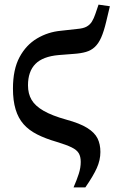

<svg xmlns="http://www.w3.org/2000/svg" viewBox="-20 -605 501 830"><path d="M298 205Q312 173 320.5 146.5Q329 120 329 95Q329 72 320.5 57.5Q312 43 289.5 32Q267 21 224 8Q176 -6 140.5 -24Q105 -42 82 -68Q59 -94 47.5 -132Q36 -170 36 -222Q36 -305 64.5 -358Q93 -411 140.5 -439Q188 -467 243 -472L315 -480Q340 -482 354.5 -490Q369 -498 377.5 -512Q386 -526 392 -544L406 -585L455 -578L439 -511Q429 -469 417.5 -443Q406 -417 390 -402Q374 -387 351.5 -380.5Q329 -374 298 -372L234 -367Q165 -361 133 -328.5Q101 -296 101 -236Q101 -200 116.5 -173.5Q132 -147 168.5 -126Q205 -105 266 -88Q325 -72 357 -52Q389 -32 401.5 -7Q414 18 414 52Q414 87 398.5 121.5Q383 156 349 205Z"/></svg>

Font: Source Serif 4 SemiBold
Style: Regular
Weight: 600
Designer: Frank Grießhammer
Foundry: Adobe Systems Incorporated
Version: Version 4.004;hotconv 1.0.116;makeotfexe 2.5.65601